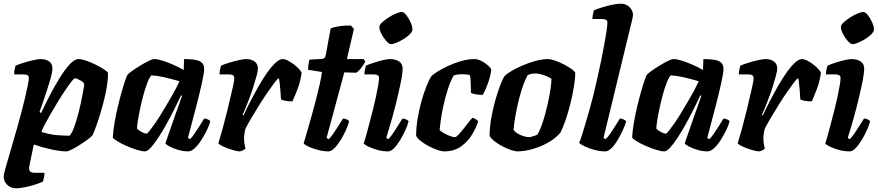

<svg xmlns="http://www.w3.org/2000/svg" viewBox="-33 -820 4757 1040"><path d="M54 200Q26 200 6.5 181.5Q-13 163 -13 137Q-13 124 -2 86Q9 48 25 -6.5Q41 -61 58 -121Q70 -162 81.5 -206Q93 -250 102.5 -289.5Q112 -329 117.5 -357.5Q123 -386 123 -397Q123 -409 115.5 -413Q108 -417 94 -417H44Q43 -432 47 -447Q51 -462 51 -464Q66 -471 93 -479.5Q120 -488 147 -494Q174 -500 187 -500Q215 -500 233 -487.5Q251 -475 251 -448Q251 -432 242.5 -401Q234 -370 222 -333.5Q210 -297 199 -264Q188 -231 181 -213L190 -208Q210 -252 236 -302Q262 -352 290 -397.5Q318 -443 344.5 -471.5Q371 -500 392 -500Q409 -500 435 -491Q461 -482 487 -469Q513 -456 531.5 -443.5Q550 -431 552 -425Q552 -388 544.5 -344Q537 -300 525 -256Q513 -212 501 -175Q489 -138 479.5 -114Q470 -90 467 -86Q461 -79 442.5 -65Q424 -51 400.5 -36Q377 -21 356.5 -10.5Q336 0 326 0Q295 0 246 -10.5Q197 -21 150 -37L126 79Q122 100 129.5 108Q137 116 155 116H208Q208 129 205 142.5Q202 156 200 163Q187 170 159.5 179Q132 188 103 194Q74 200 54 200ZM344 -85Q355 -96 366 -124.5Q377 -153 387 -189.5Q397 -226 405 -263Q413 -300 418 -328Q423 -356 423 -367Q417 -376 407 -382Q397 -388 387.5 -392Q378 -396 372 -396Q368 -396 354 -378Q340 -360 320 -330.5Q300 -301 279 -266.5Q258 -232 239 -199Q220 -166 207 -141Q194 -116 192 -105Q239 -91 275.5 -88Q312 -85 344 -85Z M752 0Q735 0 706.5 -9Q678 -18 649 -31Q620 -44 600 -56.5Q580 -69 578 -75Q580 -112 587.5 -155.5Q595 -199 605.5 -243Q616 -287 626.5 -324Q637 -361 645.5 -385.5Q654 -410 657 -414Q662 -421 681.5 -435Q701 -449 725.5 -464Q750 -479 771 -489.5Q792 -500 802 -500Q821 -500 847.5 -491.5Q874 -483 904 -470Q934 -457 962 -441L964 -500Q1028 -500 1050.5 -487.5Q1073 -475 1073 -448Q1073 -427 1062 -376.5Q1051 -326 1031.5 -249.5Q1012 -173 985 -73L996 -66Q1007 -76 1020.5 -96Q1034 -116 1048.5 -138.5Q1063 -161 1073 -178Q1082 -178 1093 -173Q1104 -168 1106 -163Q1101 -142 1087.5 -114.5Q1074 -87 1057 -60.5Q1040 -34 1021.5 -17Q1003 0 987 0Q961 0 933 -8Q905 -16 885.5 -26.5Q866 -37 863 -44L913 -188Q920 -207 925.5 -223Q931 -239 938 -257.5Q945 -276 953 -301L948 -304Q932 -270 911.5 -229Q891 -188 868.5 -147.5Q846 -107 824 -73.5Q802 -40 783.5 -20Q765 0 752 0ZM760 -96Q765 -96 777.5 -112Q790 -128 808 -153.5Q826 -179 845 -211Q864 -243 883 -275Q902 -307 916.5 -334.5Q931 -362 939 -380Q887 -395 852.5 -402.5Q818 -410 787 -412Q776 -400 765 -371.5Q754 -343 744 -306Q734 -269 726 -231.5Q718 -194 713.5 -164.5Q709 -135 709 -123Q719 -113 735.5 -104.5Q752 -96 760 -96Z M1266 0Q1255 0 1236.5 -5Q1218 -10 1199 -17Q1180 -24 1166 -31.5Q1152 -39 1150 -44Q1160 -76 1173 -123.5Q1186 -171 1199 -224Q1212 -277 1222 -322Q1226 -340 1229.5 -354.5Q1233 -369 1234.5 -380.5Q1236 -392 1236 -397Q1236 -408 1228.5 -412.5Q1221 -417 1205 -417H1156Q1156 -429 1159 -442.5Q1162 -456 1164 -464Q1178 -471 1205.5 -479.5Q1233 -488 1260 -494Q1287 -500 1300 -500Q1328 -500 1346 -487Q1364 -474 1364 -448Q1364 -436 1357 -410Q1350 -384 1340 -352Q1330 -320 1318 -288.5Q1306 -257 1296 -232.5Q1286 -208 1281 -199L1286 -195Q1302 -230 1323 -270.5Q1344 -311 1367 -351.5Q1390 -392 1413.5 -425.5Q1437 -459 1459 -479.5Q1481 -500 1498 -500Q1511 -500 1528 -491Q1545 -482 1561 -469.5Q1577 -457 1588 -444.5Q1599 -432 1601 -426Q1594 -378 1579 -338.5Q1564 -299 1551 -271Q1526 -271 1510.5 -274.5Q1495 -278 1489 -282Q1488 -305 1486 -328Q1484 -351 1482 -369.5Q1480 -388 1478 -396Q1472 -396 1457 -376.5Q1442 -357 1420.5 -326Q1399 -295 1376 -258.5Q1353 -222 1332 -186.5Q1311 -151 1297 -124Q1293 -111 1291 -97Q1289 -83 1289 -69Q1289 -56 1291 -42.5Q1293 -29 1297 -15Q1291 -10 1282.5 -5.5Q1274 -1 1266 0Z M1746 0Q1719 0 1688.5 -8Q1658 -16 1636.5 -26.5Q1615 -37 1612 -44Q1624 -84 1636 -126Q1648 -168 1659.5 -209.5Q1671 -251 1681 -290Q1691 -329 1699 -364.5Q1707 -400 1711 -430L1636 -442Q1636 -461 1638.5 -476Q1641 -491 1644 -497L1710 -501Q1721 -502 1725.5 -507Q1730 -512 1732 -524L1758 -666Q1774 -673 1805.5 -678Q1837 -683 1869 -681L1884 -663L1846 -500H1936L1946 -487Q1937 -469 1922.5 -450.5Q1908 -432 1896 -426L1832 -428L1736 -73L1748 -66Q1758 -76 1772.5 -96.5Q1787 -117 1801 -139.5Q1815 -162 1825 -178Q1835 -178 1845.5 -173Q1856 -168 1858 -163Q1853 -142 1840.5 -114.5Q1828 -87 1811.5 -60.5Q1795 -34 1778 -17Q1761 0 1746 0Z M2069 0Q2040 0 2011 -8Q1982 -16 1961 -26.5Q1940 -37 1937 -44Q1943 -59 1950.5 -87Q1958 -115 1967.5 -150.5Q1977 -186 1986.5 -223.5Q1996 -261 2003.5 -296Q2011 -331 2015.5 -357.5Q2020 -384 2020 -397Q2020 -409 2012 -413Q2004 -417 1990 -417H1941Q1941 -430 1944 -443.5Q1947 -457 1949 -464Q1963 -471 1989 -479.5Q2015 -488 2040.5 -494Q2066 -500 2079 -500Q2110 -500 2129 -487Q2148 -474 2148 -448Q2148 -436 2145 -414Q2142 -392 2135 -359.5Q2128 -327 2118 -284.5Q2108 -242 2093.5 -189.5Q2079 -137 2059 -73L2070 -66Q2081 -76 2094.5 -96Q2108 -116 2122.5 -139Q2137 -162 2147 -178Q2157 -178 2167.5 -173Q2178 -168 2180 -163Q2175 -142 2162.5 -114.5Q2150 -87 2134 -60.5Q2118 -34 2101 -17Q2084 0 2069 0ZM2085 -581Q2074 -581 2059 -598Q2044 -615 2033 -636.5Q2022 -658 2022 -674Q2022 -685 2036.5 -698.5Q2051 -712 2072 -725.5Q2093 -739 2112.5 -747Q2132 -755 2143 -755Q2155 -755 2168.5 -737.5Q2182 -720 2191.5 -698Q2201 -676 2201 -661Q2201 -649 2187.5 -635Q2174 -621 2154 -609Q2134 -597 2115.5 -589Q2097 -581 2085 -581Z M2372 0Q2360 0 2339 -7Q2318 -14 2294 -26Q2270 -38 2250 -53Q2230 -68 2221 -84Q2221 -128 2229 -177Q2237 -226 2250 -272Q2263 -318 2277 -353Q2291 -388 2302 -405Q2311 -416 2336.5 -432Q2362 -448 2395.5 -463.5Q2429 -479 2466 -489.5Q2503 -500 2536 -500Q2556 -500 2576.5 -489Q2597 -478 2612 -464Q2627 -450 2628 -441Q2623 -403 2608.5 -364.5Q2594 -326 2582 -306Q2560 -306 2542 -309.5Q2524 -313 2518 -317Q2518 -325 2517.5 -344.5Q2517 -364 2516 -384Q2515 -404 2512 -413Q2502 -416 2490.5 -417Q2479 -418 2471 -418Q2459 -418 2446.5 -416.5Q2434 -415 2424 -411Q2406 -378 2392.5 -335.5Q2379 -293 2369.5 -250.5Q2360 -208 2355 -172Q2350 -136 2348 -116Q2354 -109 2369.5 -100Q2385 -91 2402.5 -84Q2420 -77 2431 -77Q2438 -77 2450 -90Q2462 -103 2476.5 -121Q2491 -139 2504 -156Q2517 -173 2526 -182Q2536 -180 2545 -174Q2554 -168 2557 -163Q2547 -130 2524.5 -92Q2502 -54 2464.5 -27Q2427 0 2372 0Z M2769 0Q2758 0 2736.5 -7Q2715 -14 2691.5 -26Q2668 -38 2648 -53Q2628 -68 2619 -84Q2619 -128 2627.5 -177.5Q2636 -227 2649 -273.5Q2662 -320 2675.5 -355.5Q2689 -391 2700 -408Q2710 -419 2736 -434.5Q2762 -450 2796.5 -465Q2831 -480 2867.5 -490Q2904 -500 2935 -500Q2950 -500 2973 -492Q2996 -484 3020.5 -471.5Q3045 -459 3062.5 -446.5Q3080 -434 3083 -425Q3083 -394 3075.5 -349Q3068 -304 3056 -256Q3044 -208 3029.5 -166.5Q3015 -125 3003 -102Q2975 -69 2934 -46.5Q2893 -24 2849.5 -12Q2806 0 2769 0ZM2833 -77Q2837 -77 2845 -79Q2853 -81 2861.5 -84Q2870 -87 2877 -90Q2887 -104 2898 -133Q2909 -162 2919 -198.5Q2929 -235 2937 -272.5Q2945 -310 2949.5 -342Q2954 -374 2954 -393Q2943 -401 2927.5 -407.5Q2912 -414 2896 -418Q2880 -422 2868 -422Q2857 -422 2846.5 -420Q2836 -418 2825 -413Q2807 -379 2793.5 -336.5Q2780 -294 2770.5 -251Q2761 -208 2755.5 -172.5Q2750 -137 2749 -116Q2756 -106 2770.5 -97Q2785 -88 2802.5 -82.5Q2820 -77 2833 -77Z M3246 0Q3217 0 3187 -8Q3157 -16 3134.5 -27Q3112 -38 3104 -46Q3111 -61 3119.5 -89Q3128 -117 3139 -153Q3150 -189 3161 -229Q3172 -269 3182 -308Q3192 -351 3203 -398.5Q3214 -446 3223.5 -493Q3233 -540 3240.5 -581Q3248 -622 3252.5 -652.5Q3257 -683 3257 -697Q3257 -709 3249 -713Q3241 -717 3228 -717H3176Q3176 -730 3179 -743.5Q3182 -757 3184 -764Q3199 -771 3226.5 -779.5Q3254 -788 3282 -794Q3310 -800 3330 -800Q3359 -800 3377.5 -781Q3396 -762 3396 -737Q3396 -733 3391.5 -713.5Q3387 -694 3381 -671L3236 -73L3247 -66Q3258 -75 3272 -95.5Q3286 -116 3300.5 -139Q3315 -162 3325 -178Q3334 -178 3345 -173Q3356 -168 3359 -163Q3353 -142 3340.5 -114.5Q3328 -87 3312 -60.5Q3296 -34 3278.5 -17Q3261 0 3246 0Z M3565 0Q3548 0 3519.5 -9Q3491 -18 3462 -31Q3433 -44 3413 -56.5Q3393 -69 3391 -75Q3393 -112 3400.5 -155.5Q3408 -199 3418.5 -243Q3429 -287 3439.5 -324Q3450 -361 3458.5 -385.5Q3467 -410 3470 -414Q3475 -421 3494.5 -435Q3514 -449 3538.5 -464Q3563 -479 3584 -489.5Q3605 -500 3615 -500Q3634 -500 3660.5 -491.5Q3687 -483 3717 -470Q3747 -457 3775 -441L3777 -500Q3841 -500 3863.5 -487.5Q3886 -475 3886 -448Q3886 -427 3875 -376.5Q3864 -326 3844.5 -249.5Q3825 -173 3798 -73L3809 -66Q3820 -76 3833.5 -96Q3847 -116 3861.5 -138.5Q3876 -161 3886 -178Q3895 -178 3906 -173Q3917 -168 3919 -163Q3914 -142 3900.5 -114.5Q3887 -87 3870 -60.5Q3853 -34 3834.5 -17Q3816 0 3800 0Q3774 0 3746 -8Q3718 -16 3698.5 -26.5Q3679 -37 3676 -44L3726 -188Q3733 -207 3738.5 -223Q3744 -239 3751 -257.5Q3758 -276 3766 -301L3761 -304Q3745 -270 3724.5 -229Q3704 -188 3681.5 -147.5Q3659 -107 3637 -73.5Q3615 -40 3596.5 -20Q3578 0 3565 0ZM3573 -96Q3578 -96 3590.5 -112Q3603 -128 3621 -153.5Q3639 -179 3658 -211Q3677 -243 3696 -275Q3715 -307 3729.5 -334.5Q3744 -362 3752 -380Q3700 -395 3665.5 -402.5Q3631 -410 3600 -412Q3589 -400 3578 -371.5Q3567 -343 3557 -306Q3547 -269 3539 -231.5Q3531 -194 3526.5 -164.5Q3522 -135 3522 -123Q3532 -113 3548.5 -104.5Q3565 -96 3573 -96Z M4079 0Q4068 0 4049.5 -5Q4031 -10 4012 -17Q3993 -24 3979 -31.5Q3965 -39 3963 -44Q3973 -76 3986 -123.5Q3999 -171 4012 -224Q4025 -277 4035 -322Q4039 -340 4042.5 -354.5Q4046 -369 4047.5 -380.5Q4049 -392 4049 -397Q4049 -408 4041.5 -412.5Q4034 -417 4018 -417H3969Q3969 -429 3972 -442.5Q3975 -456 3977 -464Q3991 -471 4018.5 -479.5Q4046 -488 4073 -494Q4100 -500 4113 -500Q4141 -500 4159 -487Q4177 -474 4177 -448Q4177 -436 4170 -410Q4163 -384 4153 -352Q4143 -320 4131 -288.5Q4119 -257 4109 -232.5Q4099 -208 4094 -199L4099 -195Q4115 -230 4136 -270.5Q4157 -311 4180 -351.5Q4203 -392 4226.5 -425.5Q4250 -459 4272 -479.5Q4294 -500 4311 -500Q4324 -500 4341 -491Q4358 -482 4374 -469.5Q4390 -457 4401 -444.5Q4412 -432 4414 -426Q4407 -378 4392 -338.5Q4377 -299 4364 -271Q4339 -271 4323.5 -274.5Q4308 -278 4302 -282Q4301 -305 4299 -328Q4297 -351 4295 -369.5Q4293 -388 4291 -396Q4285 -396 4270 -376.5Q4255 -357 4233.5 -326Q4212 -295 4189 -258.5Q4166 -222 4145 -186.5Q4124 -151 4110 -124Q4106 -111 4104 -97Q4102 -83 4102 -69Q4102 -56 4104 -42.5Q4106 -29 4110 -15Q4104 -10 4095.5 -5.5Q4087 -1 4079 0Z M4569 0Q4540 0 4511 -8Q4482 -16 4461 -26.5Q4440 -37 4437 -44Q4443 -59 4450.5 -87Q4458 -115 4467.5 -150.5Q4477 -186 4486.5 -223.5Q4496 -261 4503.5 -296Q4511 -331 4515.5 -357.5Q4520 -384 4520 -397Q4520 -409 4512 -413Q4504 -417 4490 -417H4441Q4441 -430 4444 -443.5Q4447 -457 4449 -464Q4463 -471 4489 -479.5Q4515 -488 4540.5 -494Q4566 -500 4579 -500Q4610 -500 4629 -487Q4648 -474 4648 -448Q4648 -436 4645 -414Q4642 -392 4635 -359.5Q4628 -327 4618 -284.5Q4608 -242 4593.5 -189.5Q4579 -137 4559 -73L4570 -66Q4581 -76 4594.5 -96Q4608 -116 4622.5 -139Q4637 -162 4647 -178Q4657 -178 4667.5 -173Q4678 -168 4680 -163Q4675 -142 4662.5 -114.5Q4650 -87 4634 -60.5Q4618 -34 4601 -17Q4584 0 4569 0ZM4585 -581Q4574 -581 4559 -598Q4544 -615 4533 -636.5Q4522 -658 4522 -674Q4522 -685 4536.5 -698.5Q4551 -712 4572 -725.5Q4593 -739 4612.5 -747Q4632 -755 4643 -755Q4655 -755 4668.5 -737.5Q4682 -720 4691.5 -698Q4701 -676 4701 -661Q4701 -649 4687.5 -635Q4674 -621 4654 -609Q4634 -597 4615.5 -589Q4597 -581 4585 -581Z"/></svg>

Font: Texturina 12pt ExtraBold
Style: Italic
Weight: 800
Italic angle: -11°
Designer: Guillermo Torres Carreño
Foundry: Omnibus-Type
Version: Version 1.002